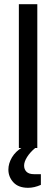

<svg xmlns="http://www.w3.org/2000/svg" viewBox="-20 -706 268 916"><path d="M70 0V-686H158V0ZM114 190Q68 190 44 164Q20 138 20 103Q20 74 37 45Q54 16 88 -4H147L148 0Q123 21 109 43.5Q95 66 95 84Q95 102 106.5 113.5Q118 125 143 125H175V176Q159 183 144 186.5Q129 190 114 190Z"/></svg>

Font: Archivo Narrow
Style: Regular
Weight: 400
Designer: Hector Gatti
Foundry: Omnibus-Type
Version: Version 3.002